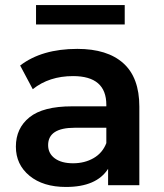

<svg xmlns="http://www.w3.org/2000/svg" viewBox="-20 -735 649 762"><path d="M409 0V-65Q363 7 242 7Q151 7 97 -37.5Q43 -82 43 -153Q43 -226 97 -269.5Q151 -313 266 -313H402V-319Q402 -433 270 -433Q175 -433 110 -381L60 -475Q146 -541 287 -541Q406 -541 469.5 -484Q533 -427 533 -312V0ZM123 -638V-715H475V-638ZM171 -159Q171 -126 197.5 -106.5Q224 -87 270 -87Q316 -87 351.5 -107.5Q387 -128 402 -167V-228H277Q171 -228 171 -159Z"/></svg>

Font: Belfius21
Style: Bold
Weight: 700
Designer: Montserrat's base design by Julieta Ulanovsky, modified by Coast SPRL for Belfius Bank NV.
Foundry: Montserrat's base design by Julieta Ulanovsky, modified by Coast SPRL for Belfius Bank NV.
Version: Version 2.000;FEAKit 1.0